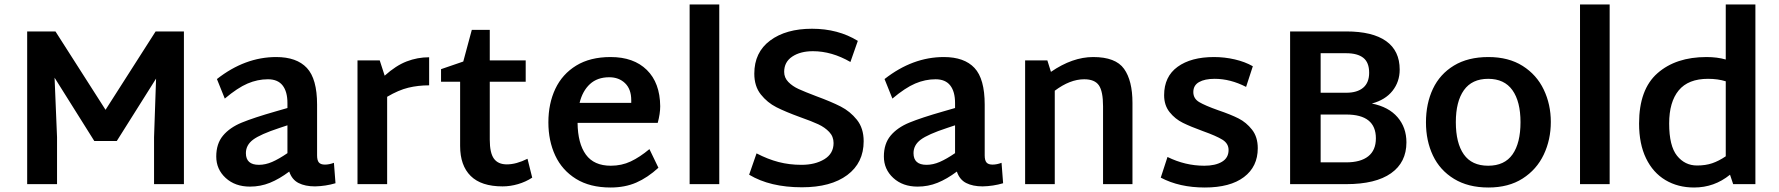

<svg xmlns="http://www.w3.org/2000/svg" viewBox="-20 -820 7924 855"><path d="M799 -680V0H666V-209L675 -470L500 -192H400L223 -474L234 -209V0H101V-680H227L450 -331L673 -680Z M1474 -4Q1430 9 1383 10Q1339 10 1309.5 -5Q1280 -20 1268 -56Q1224 -23 1182 -6Q1140 11 1093 11Q1027 11 985 -27.5Q943 -66 943 -123Q943 -180 973 -216Q1003 -252 1056.5 -274Q1110 -296 1208 -324L1260 -339V-361Q1260 -412 1238.5 -439.5Q1217 -467 1173 -467Q1127 -467 1082.5 -448Q1038 -429 981 -381L946 -468Q1071 -566 1210 -566Q1301 -566 1346.5 -517.5Q1392 -469 1392 -354V-128Q1392 -106 1400 -96.5Q1408 -87 1427 -87Q1446 -87 1467 -95ZM1133 -86Q1162 -86 1192 -99Q1222 -112 1260 -138V-262L1224 -250Q1139 -222 1107 -198Q1075 -174 1075 -138Q1075 -86 1133 -86Z M1891 -440Q1842 -440 1798.5 -429.5Q1755 -419 1704 -389V0H1572V-551H1671L1693 -483Q1743 -528 1791 -546.5Q1839 -565 1891 -565Z M2350 -29Q2321 -10 2286.5 0Q2252 10 2218 10Q2123 10 2076 -36.5Q2029 -83 2029 -170V-456H1944V-512L2043 -546L2081 -687H2161V-551H2321V-456H2161V-198Q2161 -139 2179.5 -113.5Q2198 -88 2237 -88Q2279 -88 2329 -113Z M2872 -156 2912 -73Q2864 -29 2813.5 -7Q2763 15 2699 15Q2607 15 2545 -23.5Q2483 -62 2452.5 -127.5Q2422 -193 2422 -275Q2422 -359 2453 -424.5Q2484 -490 2546 -528Q2608 -566 2699 -566Q2802 -566 2860.5 -508.5Q2919 -451 2920 -347Q2920 -314 2909 -273H2552Q2553 -181 2589 -131.5Q2625 -82 2700 -82Q2748 -82 2788.5 -101Q2829 -120 2872 -156ZM2561 -362H2791V-374Q2791 -423 2763.5 -449.5Q2736 -476 2693 -476Q2640 -476 2607 -445.5Q2574 -415 2561 -362Z M3051 -800H3183V0H3051Z M3316 -42 3349 -137Q3399 -111 3447 -98.5Q3495 -86 3549 -86Q3610 -86 3651 -111Q3692 -136 3692 -183Q3692 -212 3672.5 -232.5Q3653 -253 3624 -266.5Q3595 -280 3544 -298Q3478 -322 3437.5 -342.5Q3397 -363 3368 -399.5Q3339 -436 3339 -492Q3339 -587 3409.5 -639.5Q3480 -692 3596 -692Q3712 -692 3800 -638L3767 -544Q3684 -592 3600 -592Q3544 -592 3508 -568Q3472 -544 3472 -500Q3472 -474 3490.5 -455Q3509 -436 3536.5 -423.5Q3564 -411 3614 -392Q3682 -367 3724 -345.5Q3766 -324 3796 -286.5Q3826 -249 3826 -191Q3826 -95 3753 -40.5Q3680 14 3551 14Q3409 14 3316 -42Z M4447 -4Q4403 9 4356 10Q4312 10 4282.5 -5Q4253 -20 4241 -56Q4197 -23 4155 -6Q4113 11 4066 11Q4000 11 3958 -27.5Q3916 -66 3916 -123Q3916 -180 3946 -216Q3976 -252 4029.5 -274Q4083 -296 4181 -324L4233 -339V-361Q4233 -412 4211.5 -439.5Q4190 -467 4146 -467Q4100 -467 4055.5 -448Q4011 -429 3954 -381L3919 -468Q4044 -566 4183 -566Q4274 -566 4319.5 -517.5Q4365 -469 4365 -354V-128Q4365 -106 4373 -96.5Q4381 -87 4400 -87Q4419 -87 4440 -95ZM4106 -86Q4135 -86 4165 -99Q4195 -112 4233 -138V-262L4197 -250Q4112 -222 4080 -198Q4048 -174 4048 -138Q4048 -86 4106 -86Z M5023 -362V0H4892V-347Q4892 -413 4873.5 -440Q4855 -467 4808 -467Q4745 -467 4677 -416V0H4545V-551H4644L4660 -500Q4756 -566 4848 -566Q4948 -566 4985.5 -513.5Q5023 -461 5023 -362Z M5149 -29 5179 -121Q5258 -82 5343 -82Q5392 -82 5421.5 -99.5Q5451 -117 5451 -152Q5451 -181 5423.5 -198Q5396 -215 5337 -236Q5282 -256 5247.5 -273Q5213 -290 5188.5 -320.5Q5164 -351 5164 -396Q5164 -479 5224 -522.5Q5284 -566 5386 -566Q5433 -566 5478.5 -555.5Q5524 -545 5559 -525L5529 -433Q5459 -469 5389 -469Q5345 -469 5319.5 -454.5Q5294 -440 5294 -410Q5294 -381 5320 -365.5Q5346 -350 5405 -329Q5461 -310 5495.5 -292.5Q5530 -275 5555.5 -242.5Q5581 -210 5581 -160Q5581 -78 5519.5 -31.5Q5458 15 5345 15Q5232 15 5149 -29Z M6243 -186Q6243 -97 6174.5 -48.5Q6106 0 5975 0H5725V-680H5975Q6092 -680 6152.5 -637Q6213 -594 6213 -510Q6213 -456 6181 -415.5Q6149 -375 6089 -359Q6164 -344 6203.5 -298Q6243 -252 6243 -186ZM5861 -583V-407H5975Q6024 -407 6050.5 -429.5Q6077 -452 6077 -496Q6077 -542 6051 -562.5Q6025 -583 5975 -583ZM6107 -204Q6107 -310 5975 -310H5861V-97H5975Q6039 -97 6073 -124Q6107 -151 6107 -204Z M6330 -275Q6330 -359 6361 -424.5Q6392 -490 6454.5 -528Q6517 -566 6608 -566Q6698 -566 6760.5 -526.5Q6823 -487 6854.5 -421Q6886 -355 6886 -277Q6886 -198 6854.5 -131.5Q6823 -65 6760.5 -25Q6698 15 6608 15Q6518 15 6455 -23.5Q6392 -62 6361 -127.5Q6330 -193 6330 -275ZM6751 -276Q6751 -368 6715 -418.5Q6679 -469 6607 -469Q6535 -469 6499 -418.5Q6463 -368 6463 -276Q6463 -183 6498.5 -132.5Q6534 -82 6607 -82Q6680 -82 6715.5 -132.5Q6751 -183 6751 -276Z M7016 -800H7148V0H7016Z M7797 -800V0H7698L7684 -42Q7614 15 7524 15Q7452 15 7396.5 -18Q7341 -51 7310 -115Q7279 -179 7279 -270Q7279 -422 7361 -494Q7443 -566 7579 -566Q7627 -566 7665 -555V-800ZM7537 -83Q7575 -83 7604.5 -93Q7634 -103 7665 -124V-458Q7630 -469 7586 -469Q7498 -469 7455.5 -417.5Q7413 -366 7413 -270Q7413 -170 7448 -126.5Q7483 -83 7537 -83Z"/></svg>

Font: MartelSansBold
Style: Bold
Weight: 700
Designer: Dan Reynolds and Mathieu Réguer
Foundry: Dan Reynolds and Mathieu Réguer
Version: Version 1.002; ttfautohint (v1.1) -l 5 -r 5 -G 72 -x 0 -D la